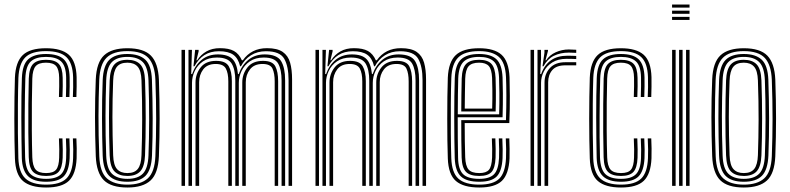

<svg xmlns="http://www.w3.org/2000/svg" viewBox="-20 -820 3487 847"><path d="M183.5 7.2Q114.8 7.2 81.5 -21.4Q48.2 -50 45.8 -121.2Q44.5 -155.8 43.9 -201.2Q43.2 -246.8 43.2 -296.1Q43.2 -345.5 43.9 -392.5Q44.5 -439.5 45.8 -477.2Q48.8 -546.8 80.5 -577Q112.2 -607.2 182.8 -607.2Q251.2 -607.2 283.6 -578.4Q316 -549.5 318 -480Q318.2 -462 318.1 -438.1Q318 -414.2 317 -392.2H301.5Q302.5 -412.5 302.8 -436Q303 -459.5 302.5 -479.5Q300.8 -541.2 273.1 -567.9Q245.5 -594.5 182.8 -594.5Q119 -594.5 91.4 -566.8Q63.8 -539 61.2 -476.5Q59.5 -425.2 59 -360.6Q58.5 -296 59 -232.8Q59.5 -169.5 61 -122.5Q63.2 -59.2 92.4 -32.4Q121.5 -5.5 183.5 -5.5Q245.2 -5.5 272.6 -32.2Q300 -59 302.5 -121.8Q303.2 -140.8 303.1 -160.9Q303 -181 301.5 -209.5H317Q318 -186.5 318.4 -166Q318.8 -145.5 318 -121.2Q315 -52.5 284.2 -22.6Q253.5 7.2 183.5 7.2ZM183.5 -18.2Q128.8 -18.2 103.5 -43Q78.2 -67.8 76.2 -123Q75.2 -160 74.8 -206.5Q74.2 -253 74.1 -302Q74 -351 74.6 -396.1Q75.2 -441.2 76.5 -475.5Q78.8 -535.5 104.5 -558.6Q130.2 -581.8 182.8 -581.8Q236.8 -581.8 261.2 -558.5Q285.8 -535.2 287.2 -478.8Q287.5 -461.2 287.4 -438.9Q287.2 -416.5 286.2 -392.2H270.8Q272 -417.5 272 -440.1Q272 -462.8 271.8 -478.5Q270.8 -529.5 249.4 -549.2Q228 -569 182.8 -569Q138 -569 115.9 -548.9Q93.8 -528.8 91.8 -474.5Q90.8 -447 90.1 -404.5Q89.5 -362 89.1 -312.8Q88.8 -263.5 89.1 -214.9Q89.5 -166.2 90.8 -126.2Q92.8 -72.8 114.6 -51.9Q136.5 -31 183.5 -31Q228.8 -31 249.2 -51.2Q269.8 -71.5 271.8 -122.5Q272.5 -140.2 272.4 -160.2Q272.2 -180.2 270.8 -209.5H286.2Q287.8 -178.8 287.8 -159.6Q287.8 -140.5 287.2 -122.2Q284.5 -65.8 261.1 -42Q237.8 -18.2 183.5 -18.2ZM183.5 -43.8Q144 -43.8 126.1 -61.8Q108.2 -79.8 106.8 -126.8Q105.5 -173.8 105 -236.1Q104.5 -298.5 105.1 -361.5Q105.8 -424.5 107 -473.8Q108.8 -521 126.8 -538.6Q144.8 -556.2 182.8 -556.2Q221.8 -556.2 238.8 -538.6Q255.8 -521 256.5 -477.2Q256.8 -460.8 256.8 -439.8Q256.8 -418.8 255.5 -392.2H240Q241.2 -419 241.2 -440.1Q241.2 -461.2 241 -476.8Q240.5 -513 227.9 -528.2Q215.2 -543.5 182.8 -543.5Q151 -543.5 137.4 -528.2Q123.8 -513 122.5 -473Q121.2 -428.8 120.6 -368.2Q120 -307.8 120.4 -244.1Q120.8 -180.5 122.5 -126.5Q123.8 -88 137.1 -72.2Q150.5 -56.5 183.5 -56.5Q215.5 -56.5 227.8 -71.9Q240 -87.2 241 -124.5Q241.5 -143 241.5 -161.2Q241.5 -179.5 240 -209.5H255.5Q256.8 -181 256.9 -160.5Q257 -140 256.5 -124Q254.8 -79.8 238.5 -61.8Q222.2 -43.8 183.5 -43.8Z M542 7.2Q470.2 7.2 437.9 -25.2Q405.5 -57.8 402.5 -131.2Q399.2 -221.8 399.1 -302.8Q399 -383.8 402.5 -469.8Q405.8 -545.2 439.4 -576.2Q473 -607.2 542 -607.2Q614 -607.2 645.9 -574.5Q677.8 -541.8 681 -468.8Q684.2 -377.8 684.2 -296.8Q684.2 -215.8 681 -130.5Q677.8 -54.8 644.1 -23.8Q610.5 7.2 542 7.2ZM542 -5.5Q601.8 -5.5 632.1 -33.2Q662.5 -61 665.5 -130.8Q668.8 -215.8 668.9 -295.2Q669 -374.8 665.5 -468Q663 -533.2 635.1 -563.9Q607.2 -594.5 542 -594.5Q479 -594.5 449.8 -565.1Q420.5 -535.8 417.8 -467Q414.8 -390.8 414.5 -308.1Q414.2 -225.5 418 -130.8Q420.8 -60.2 451.8 -32.9Q482.8 -5.5 542 -5.5ZM542 -18.2Q487 -18.2 461.2 -44.6Q435.5 -71 433 -133.8Q430.2 -211.5 430 -297.1Q429.8 -382.8 433 -466.5Q435.8 -529.2 461.5 -555.5Q487.2 -581.8 542 -581.8Q594 -581.8 620.9 -556.8Q647.8 -531.8 650.2 -468.8Q653.2 -380.8 653.5 -299.1Q653.8 -217.5 650.5 -133.8Q647.8 -70.5 621.9 -44.4Q596 -18.2 542 -18.2ZM542 -31Q588 -31 610.4 -54.1Q632.8 -77.2 635 -134.2Q637.8 -205.8 638 -290Q638.2 -374.2 635 -465.8Q632.8 -523.2 610 -546.1Q587.2 -569 542 -569Q495.8 -569 473.2 -545.8Q450.8 -522.5 448.5 -466Q445.8 -393.8 445.4 -309.8Q445 -225.8 448.5 -133.8Q450.8 -76 474 -53.5Q497.2 -31 542 -31ZM542 -43.8Q505 -43.8 485.4 -63.5Q465.8 -83.2 463.8 -134.5Q457.8 -300 463.8 -465Q465.8 -514.2 484.2 -535.2Q502.8 -556.2 542 -556.2Q578.8 -556.2 598.2 -536.5Q617.8 -516.8 619.8 -465.5Q622.8 -381.5 622.8 -297.8Q622.8 -214 619.8 -134.8Q617.8 -85 599 -64.4Q580.2 -43.8 542 -43.8ZM542 -56.5Q573.8 -56.5 588.2 -75.1Q602.8 -93.8 604.2 -135.5Q607 -210.2 607.2 -291.4Q607.5 -372.5 604.2 -465Q602.8 -508.5 587.2 -526Q571.8 -543.5 542 -543.5Q509.8 -543.5 495.2 -524.8Q480.8 -506 479.2 -464.2Q476 -382.2 476 -304.1Q476 -226 479.2 -134.8Q480.8 -91 496.5 -73.8Q512.2 -56.5 542 -56.5Z M1253 0V-466.8Q1253 -526.8 1234.1 -560.4Q1215.2 -594 1153.2 -594Q1115.5 -594 1087.2 -576.2Q1059 -558.5 1043 -527.8H1039.2Q1030.8 -563.2 1008.9 -578.6Q987 -594 945.8 -594Q908.2 -594 881.6 -576.9Q855 -559.8 838 -527.8H833.5L840.8 -600H856.2V-593.2L846.5 -554H849.8Q866.2 -579.5 891.2 -593.5Q916.2 -607.5 950.2 -607.5Q989.8 -607.5 1012.1 -595Q1034.5 -582.5 1047 -554H1051.2Q1088.8 -607.5 1157.8 -607.5Q1203.2 -607.5 1227.1 -591Q1251 -574.5 1259.8 -543.6Q1268.5 -512.8 1268.5 -469.2V0ZM780.8 0V-600H796.2V0ZM811.5 0V-600H826.8L823.5 -493.2H827.5Q841.2 -532.8 870 -556.4Q898.8 -580 941.8 -580Q985.8 -579.8 1005.6 -559.5Q1025.5 -539.2 1029.8 -493.2H1033Q1046.8 -532.5 1076.1 -556.4Q1105.5 -580.2 1148.5 -580Q1202.5 -579.5 1220.1 -550.4Q1237.8 -521.2 1237.8 -465.8V0H1222.2V-464Q1222.2 -513.2 1207 -539.8Q1191.8 -566.2 1143.5 -566.2Q1106.8 -566.2 1082.2 -549.4Q1057.8 -532.5 1045.6 -506.9Q1033.5 -481.2 1033.5 -454.8V0H1018V-464Q1018 -513.2 1001.8 -539.8Q985.5 -566.2 936.8 -566.2Q900 -566.2 875.6 -549.4Q851.2 -532.5 839.1 -506.9Q827 -481.2 827 -454.8V0ZM842.5 0V-456Q842.5 -493.5 865.1 -522.5Q887.8 -551.5 933.5 -551.5Q975.5 -551.5 989.1 -527.8Q1002.8 -504 1002.8 -461.5V0H987.2V-460.8Q987.2 -497.8 976.2 -517.8Q965.2 -537.8 931.5 -537.8Q894.8 -537.8 876.6 -514Q858.5 -490.2 858.5 -457.2V0ZM1048.8 0V-456Q1048.8 -493.5 1071.6 -522.5Q1094.5 -551.5 1140.2 -551.5Q1182 -551.5 1194.5 -527.6Q1207 -503.8 1207 -461.5V0H1191.8V-460.8Q1191.8 -496.2 1182.2 -517Q1172.8 -537.8 1138 -537.8Q1101.2 -537.8 1082.8 -514Q1064.2 -490.2 1064.2 -457.2V0Z M1844 0V-466.8Q1844 -526.8 1825.1 -560.4Q1806.2 -594 1744.2 -594Q1706.5 -594 1678.2 -576.2Q1650 -558.5 1634 -527.8H1630.2Q1621.8 -563.2 1599.9 -578.6Q1578 -594 1536.8 -594Q1499.2 -594 1472.6 -576.9Q1446 -559.8 1429 -527.8H1424.5L1431.8 -600H1447.2V-593.2L1437.5 -554H1440.8Q1457.2 -579.5 1482.2 -593.5Q1507.2 -607.5 1541.2 -607.5Q1580.8 -607.5 1603.1 -595Q1625.5 -582.5 1638 -554H1642.2Q1679.8 -607.5 1748.8 -607.5Q1794.2 -607.5 1818.1 -591Q1842 -574.5 1850.8 -543.6Q1859.5 -512.8 1859.5 -469.2V0ZM1371.8 0V-600H1387.2V0ZM1402.5 0V-600H1417.8L1414.5 -493.2H1418.5Q1432.2 -532.8 1461 -556.4Q1489.8 -580 1532.8 -580Q1576.8 -579.8 1596.6 -559.5Q1616.5 -539.2 1620.8 -493.2H1624Q1637.8 -532.5 1667.1 -556.4Q1696.5 -580.2 1739.5 -580Q1793.5 -579.5 1811.1 -550.4Q1828.8 -521.2 1828.8 -465.8V0H1813.2V-464Q1813.2 -513.2 1798 -539.8Q1782.8 -566.2 1734.5 -566.2Q1697.8 -566.2 1673.2 -549.4Q1648.8 -532.5 1636.6 -506.9Q1624.5 -481.2 1624.5 -454.8V0H1609V-464Q1609 -513.2 1592.8 -539.8Q1576.5 -566.2 1527.8 -566.2Q1491 -566.2 1466.6 -549.4Q1442.2 -532.5 1430.1 -506.9Q1418 -481.2 1418 -454.8V0ZM1433.5 0V-456Q1433.5 -493.5 1456.1 -522.5Q1478.8 -551.5 1524.5 -551.5Q1566.5 -551.5 1580.1 -527.8Q1593.8 -504 1593.8 -461.5V0H1578.2V-460.8Q1578.2 -497.8 1567.2 -517.8Q1556.2 -537.8 1522.5 -537.8Q1485.8 -537.8 1467.6 -514Q1449.5 -490.2 1449.5 -457.2V0ZM1639.8 0V-456Q1639.8 -493.5 1662.6 -522.5Q1685.5 -551.5 1731.2 -551.5Q1773 -551.5 1785.5 -527.6Q1798 -503.8 1798 -461.5V0H1782.8V-460.8Q1782.8 -496.2 1773.2 -517Q1763.8 -537.8 1729 -537.8Q1692.2 -537.8 1673.8 -514Q1655.2 -490.2 1655.2 -457.2V0Z M2094.5 7.2Q2024.5 7.2 1991.2 -21.5Q1958 -50.2 1955.5 -121.2Q1954.2 -155.8 1953.6 -201.2Q1953 -246.8 1953 -296.1Q1953 -345.5 1953.6 -392.5Q1954.2 -439.5 1955.5 -477.2Q1958.5 -546.5 1990.6 -576.9Q2022.8 -607.2 2093.5 -607.2Q2160.5 -607.2 2192.5 -578.5Q2224.5 -549.8 2227.8 -479.5Q2228.8 -451.2 2229.1 -396.2Q2229.5 -341.2 2226.8 -277.2H2030Q2030 -195 2032.2 -126.5Q2033.5 -88 2047 -72.2Q2060.5 -56.5 2094.5 -56.5Q2124.8 -56.5 2137 -71Q2149.2 -85.5 2150.8 -125Q2152.2 -158 2149.8 -209.5H2165.2Q2167.5 -157.5 2166.2 -124.2Q2164.2 -78.8 2148.4 -61.2Q2132.5 -43.8 2094.5 -43.8Q2053 -43.8 2035.5 -62Q2018 -80.2 2016.5 -125Q2015.5 -156 2015.1 -203Q2014.8 -250 2014.8 -290H2212Q2214 -348.5 2213.8 -400Q2213.5 -451.5 2212.2 -479.2Q2209.5 -544.2 2180.2 -569.4Q2151 -594.5 2093.5 -594.5Q2029.5 -594.5 2001.5 -566.5Q1973.5 -538.5 1971 -476.5Q1969.2 -425.2 1968.8 -360.5Q1968.2 -295.8 1968.8 -232.5Q1969.2 -169.2 1970.8 -122.5Q1973 -58.2 2002.1 -31.9Q2031.2 -5.5 2094.5 -5.5Q2156 -5.5 2182.6 -31.9Q2209.2 -58.2 2212.2 -122Q2213 -138.8 2212.8 -162Q2212.5 -185.2 2211.2 -209.5H2226.8Q2227.8 -187.8 2228.1 -164Q2228.5 -140.2 2227.8 -121.2Q2224.5 -51.5 2194 -22.1Q2163.5 7.2 2094.5 7.2ZM2094.5 -18.2Q2038.2 -18.2 2013.2 -41.8Q1988.2 -65.2 1986 -123Q1985 -160 1984.4 -206.4Q1983.8 -252.8 1983.8 -301.8Q1983.8 -350.8 1984.4 -395.9Q1985 -441 1986.2 -475.2Q1988.5 -534.2 2014 -558Q2039.5 -581.8 2093.5 -581.8Q2144 -581.8 2169.1 -559.4Q2194.2 -537 2197 -478.5Q2198 -455.5 2198.4 -408.4Q2198.8 -361.2 2197 -302.8H1999.2Q1999.2 -251.2 1999.5 -211Q1999.8 -170.8 2000.8 -124.2Q2001.5 -73.8 2022.2 -52.4Q2043 -31 2094.5 -31Q2139.2 -31 2159.1 -50.9Q2179 -70.8 2181.5 -123Q2183 -157.8 2180.5 -209.5H2196Q2198.5 -158 2197 -122.5Q2194.2 -64.8 2171.2 -41.5Q2148.2 -18.2 2094.5 -18.2ZM1999.5 -315.5H2182Q2183.5 -366.5 2183 -411.2Q2182.5 -456 2181.5 -478Q2179.2 -529.8 2158 -549.4Q2136.8 -569 2093.5 -569Q2047.2 -569 2025.4 -548.1Q2003.5 -527.2 2001.5 -474.5Q2000.8 -448 2000.1 -403.9Q1999.5 -359.8 1999.5 -315.5ZM2014.8 -328.2Q2015 -359.8 2015.4 -398.2Q2015.8 -436.8 2016.8 -473.8Q2018.5 -519.5 2036.2 -537.9Q2054 -556.2 2093.5 -556.2Q2131.2 -556.2 2147.8 -538.4Q2164.2 -520.5 2166.2 -477Q2167 -459 2167.5 -419Q2168 -379 2166.5 -328.2ZM2030.2 -341H2151.2Q2152.5 -385.2 2152 -422.9Q2151.5 -460.5 2150.8 -476.5Q2149.2 -514.2 2136.1 -528.9Q2123 -543.5 2093.5 -543.5Q2061.2 -543.5 2047.4 -527.9Q2033.5 -512.2 2032.2 -473Q2031.5 -443.8 2031 -411.2Q2030.5 -378.8 2030.2 -341Z M2373.2 -527.8 2381.8 -587V-600H2397.2L2397.5 -595.8L2386.5 -554H2389.5Q2404 -577 2431.5 -589.4Q2459 -601.8 2488.8 -601.8Q2501.5 -601.8 2522 -600.5V-586.8Q2505.8 -588 2489.8 -588Q2452 -588 2423.4 -573.9Q2394.8 -559.8 2377.8 -527.8ZM2351.2 0V-600H2366.5L2366.8 -563L2363.2 -493.2H2367.2Q2396.2 -574.2 2482.5 -574.2Q2493.2 -574.2 2504.4 -573.9Q2515.5 -573.5 2522 -573.2V-559.5Q2514.8 -560 2503 -560.2Q2491.2 -560.5 2480 -560.5Q2441.5 -560.5 2416.4 -544.6Q2391.2 -528.8 2379 -504.5Q2366.8 -480.2 2366.8 -454.8V0ZM2320.5 0V-600H2336V0ZM2382.2 0V-456Q2382.2 -494.2 2405.9 -519.9Q2429.5 -545.5 2473.8 -545.5H2522V-531.8Q2510.8 -531.8 2498.1 -531.8Q2485.5 -531.8 2473.8 -531.8Q2434.5 -531.8 2416.4 -510.8Q2398.2 -489.8 2398.2 -457.2V0Z M2719.5 7.2Q2650.8 7.2 2617.5 -21.4Q2584.2 -50 2581.8 -121.2Q2580.5 -155.8 2579.9 -201.2Q2579.2 -246.8 2579.2 -296.1Q2579.2 -345.5 2579.9 -392.5Q2580.5 -439.5 2581.8 -477.2Q2584.8 -546.8 2616.5 -577Q2648.2 -607.2 2718.8 -607.2Q2787.2 -607.2 2819.6 -578.4Q2852 -549.5 2854 -480Q2854.2 -462 2854.1 -438.1Q2854 -414.2 2853 -392.2H2837.5Q2838.5 -412.5 2838.8 -436Q2839 -459.5 2838.5 -479.5Q2836.8 -541.2 2809.1 -567.9Q2781.5 -594.5 2718.8 -594.5Q2655 -594.5 2627.4 -566.8Q2599.8 -539 2597.2 -476.5Q2595.5 -425.2 2595 -360.6Q2594.5 -296 2595 -232.8Q2595.5 -169.5 2597 -122.5Q2599.2 -59.2 2628.4 -32.4Q2657.5 -5.5 2719.5 -5.5Q2781.2 -5.5 2808.6 -32.2Q2836 -59 2838.5 -121.8Q2839.2 -140.8 2839.1 -160.9Q2839 -181 2837.5 -209.5H2853Q2854 -186.5 2854.4 -166Q2854.8 -145.5 2854 -121.2Q2851 -52.5 2820.2 -22.6Q2789.5 7.2 2719.5 7.2ZM2719.5 -18.2Q2664.8 -18.2 2639.5 -43Q2614.2 -67.8 2612.2 -123Q2611.2 -160 2610.8 -206.5Q2610.2 -253 2610.1 -302Q2610 -351 2610.6 -396.1Q2611.2 -441.2 2612.5 -475.5Q2614.8 -535.5 2640.5 -558.6Q2666.2 -581.8 2718.8 -581.8Q2772.8 -581.8 2797.2 -558.5Q2821.8 -535.2 2823.2 -478.8Q2823.5 -461.2 2823.4 -438.9Q2823.2 -416.5 2822.2 -392.2H2806.8Q2808 -417.5 2808 -440.1Q2808 -462.8 2807.8 -478.5Q2806.8 -529.5 2785.4 -549.2Q2764 -569 2718.8 -569Q2674 -569 2651.9 -548.9Q2629.8 -528.8 2627.8 -474.5Q2626.8 -447 2626.1 -404.5Q2625.5 -362 2625.1 -312.8Q2624.8 -263.5 2625.1 -214.9Q2625.5 -166.2 2626.8 -126.2Q2628.8 -72.8 2650.6 -51.9Q2672.5 -31 2719.5 -31Q2764.8 -31 2785.2 -51.2Q2805.8 -71.5 2807.8 -122.5Q2808.5 -140.2 2808.4 -160.2Q2808.2 -180.2 2806.8 -209.5H2822.2Q2823.8 -178.8 2823.8 -159.6Q2823.8 -140.5 2823.2 -122.2Q2820.5 -65.8 2797.1 -42Q2773.8 -18.2 2719.5 -18.2ZM2719.5 -43.8Q2680 -43.8 2662.1 -61.8Q2644.2 -79.8 2642.8 -126.8Q2641.5 -173.8 2641 -236.1Q2640.5 -298.5 2641.1 -361.5Q2641.8 -424.5 2643 -473.8Q2644.8 -521 2662.8 -538.6Q2680.8 -556.2 2718.8 -556.2Q2757.8 -556.2 2774.8 -538.6Q2791.8 -521 2792.5 -477.2Q2792.8 -460.8 2792.8 -439.8Q2792.8 -418.8 2791.5 -392.2H2776Q2777.2 -419 2777.2 -440.1Q2777.2 -461.2 2777 -476.8Q2776.5 -513 2763.9 -528.2Q2751.2 -543.5 2718.8 -543.5Q2687 -543.5 2673.4 -528.2Q2659.8 -513 2658.5 -473Q2657.2 -428.8 2656.6 -368.2Q2656 -307.8 2656.4 -244.1Q2656.8 -180.5 2658.5 -126.5Q2659.8 -88 2673.1 -72.2Q2686.5 -56.5 2719.5 -56.5Q2751.5 -56.5 2763.8 -71.9Q2776 -87.2 2777 -124.5Q2777.5 -143 2777.5 -161.2Q2777.5 -179.5 2776 -209.5H2791.5Q2792.8 -181 2792.9 -160.5Q2793 -140 2792.5 -124Q2790.8 -79.8 2774.5 -61.8Q2758.2 -43.8 2719.5 -43.8Z M2944.8 -786.5V-800H3021.8V-786.5ZM2944.8 -759.2V-772.8H3021.8V-759.2ZM2944.8 -732V-745.5H3021.8V-732ZM3006.5 0V-600H3022V0ZM2945 0V-600H2960.5V0ZM2975.8 0V-600H2991.2V0Z M3261.2 7.2Q3189.5 7.2 3157.1 -25.2Q3124.8 -57.8 3121.8 -131.2Q3118.5 -221.8 3118.4 -302.8Q3118.2 -383.8 3121.8 -469.8Q3125 -545.2 3158.6 -576.2Q3192.2 -607.2 3261.2 -607.2Q3333.2 -607.2 3365.1 -574.5Q3397 -541.8 3400.2 -468.8Q3403.5 -377.8 3403.5 -296.8Q3403.5 -215.8 3400.2 -130.5Q3397 -54.8 3363.4 -23.8Q3329.8 7.2 3261.2 7.2ZM3261.2 -5.5Q3321 -5.5 3351.4 -33.2Q3381.8 -61 3384.8 -130.8Q3388 -215.8 3388.1 -295.2Q3388.2 -374.8 3384.8 -468Q3382.2 -533.2 3354.4 -563.9Q3326.5 -594.5 3261.2 -594.5Q3198.2 -594.5 3169 -565.1Q3139.8 -535.8 3137 -467Q3134 -390.8 3133.8 -308.1Q3133.5 -225.5 3137.2 -130.8Q3140 -60.2 3171 -32.9Q3202 -5.5 3261.2 -5.5ZM3261.2 -18.2Q3206.2 -18.2 3180.5 -44.6Q3154.8 -71 3152.2 -133.8Q3149.5 -211.5 3149.2 -297.1Q3149 -382.8 3152.2 -466.5Q3155 -529.2 3180.8 -555.5Q3206.5 -581.8 3261.2 -581.8Q3313.2 -581.8 3340.1 -556.8Q3367 -531.8 3369.5 -468.8Q3372.5 -380.8 3372.8 -299.1Q3373 -217.5 3369.8 -133.8Q3367 -70.5 3341.1 -44.4Q3315.2 -18.2 3261.2 -18.2ZM3261.2 -31Q3307.2 -31 3329.6 -54.1Q3352 -77.2 3354.2 -134.2Q3357 -205.8 3357.2 -290Q3357.5 -374.2 3354.2 -465.8Q3352 -523.2 3329.2 -546.1Q3306.5 -569 3261.2 -569Q3215 -569 3192.5 -545.8Q3170 -522.5 3167.8 -466Q3165 -393.8 3164.6 -309.8Q3164.2 -225.8 3167.8 -133.8Q3170 -76 3193.2 -53.5Q3216.5 -31 3261.2 -31ZM3261.2 -43.8Q3224.2 -43.8 3204.6 -63.5Q3185 -83.2 3183 -134.5Q3177 -300 3183 -465Q3185 -514.2 3203.5 -535.2Q3222 -556.2 3261.2 -556.2Q3298 -556.2 3317.5 -536.5Q3337 -516.8 3339 -465.5Q3342 -381.5 3342 -297.8Q3342 -214 3339 -134.8Q3337 -85 3318.2 -64.4Q3299.5 -43.8 3261.2 -43.8ZM3261.2 -56.5Q3293 -56.5 3307.5 -75.1Q3322 -93.8 3323.5 -135.5Q3326.2 -210.2 3326.5 -291.4Q3326.8 -372.5 3323.5 -465Q3322 -508.5 3306.5 -526Q3291 -543.5 3261.2 -543.5Q3229 -543.5 3214.5 -524.8Q3200 -506 3198.5 -464.2Q3195.2 -382.2 3195.2 -304.1Q3195.2 -226 3198.5 -134.8Q3200 -91 3215.8 -73.8Q3231.5 -56.5 3261.2 -56.5Z"/></svg>

Font: Big Shoulders Inline Display Medium
Style: Regular
Weight: 500
Designer: Patric King
Foundry: XO Type Co
Version: Version 1.000